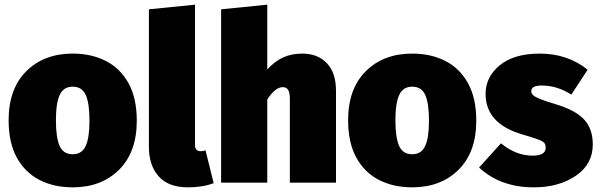

<svg xmlns="http://www.w3.org/2000/svg" viewBox="-20 -784 2569 824"><path d="M292 20Q211 20 149 -12Q87 -44 52 -108Q17 -172 17 -268Q17 -403 93 -478.5Q169 -554 292 -554Q373 -554 435 -522Q497 -490 532 -426Q567 -362 567 -266Q567 -131 491 -55.5Q415 20 292 20ZM292 -122Q331 -122 347.5 -157Q364 -192 364 -266Q364 -341 348 -376.5Q332 -412 292 -412Q253 -412 236.5 -377Q220 -342 220 -268Q220 -193 236 -157.5Q252 -122 292 -122Z M787 20Q703 20 661 -27Q619 -74 619 -154V-744L817 -764V-162Q817 -135 841 -135Q852 -135 862 -139L897 2Q850 20 787 20Z M1422 0H1224V-358Q1224 -387 1216.5 -398.5Q1209 -410 1194 -410Q1161 -410 1127 -357V0H929V-744L1127 -764V-486Q1159 -521 1195 -537.5Q1231 -554 1278 -554Q1343 -554 1382.5 -513Q1422 -472 1422 -394Z M1749 20Q1668 20 1606 -12Q1544 -44 1509 -108Q1474 -172 1474 -268Q1474 -403 1550 -478.5Q1626 -554 1749 -554Q1830 -554 1892 -522Q1954 -490 1989 -426Q2024 -362 2024 -266Q2024 -131 1948 -55.5Q1872 20 1749 20ZM1749 -122Q1788 -122 1804.5 -157Q1821 -192 1821 -266Q1821 -341 1805 -376.5Q1789 -412 1749 -412Q1710 -412 1693.5 -377Q1677 -342 1677 -268Q1677 -193 1693 -157.5Q1709 -122 1749 -122Z M2271 20Q2128 20 2036 -65L2130 -169Q2194 -116 2266 -116Q2321 -116 2322 -149Q2322 -163 2316 -170.5Q2310 -178 2288 -186Q2266 -194 2219 -208Q2064 -254 2064 -381Q2064 -454 2125 -504Q2186 -554 2297 -554Q2415 -554 2502 -485L2432 -378Q2371 -417 2305 -417Q2260 -417 2260 -393Q2260 -384 2267 -376.5Q2274 -369 2297 -359.5Q2320 -350 2367 -336Q2450 -311 2487 -271Q2524 -231 2524 -164Q2524 -79 2451 -29.5Q2378 20 2271 20Z"/></svg>

Font: Trujillo Black
Style: Regular
Weight: 900
Designer: Fira Sans original fonts by bBox Type GmbH, Carrois Corporate GbR, & Edenspiekermann AG / Changes by Cristiano Sobral
Foundry: Fira Sans original fonts by bBox Type GmbH, Carrois Corporate GbR, & Edenspiekermann AG / Changes by Cristiano Sobral
Version: Version 4.301;July 28, 2020;FontCreator 13.0.0.2655 64-bit